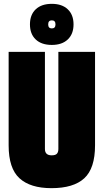

<svg xmlns="http://www.w3.org/2000/svg" viewBox="-20 -970 539 1000"><path d="M25 -213V-700H214V-194Q214 -161 249 -161Q269 -161 276.5 -169.5Q284 -178 284 -194V-700H475V-213Q475 -93 419 -41.5Q363 10 248 10Q138 10 81.5 -41.5Q25 -93 25 -213ZM250 -736Q196 -736 166 -764.5Q136 -793 136 -843Q136 -893 166 -921.5Q196 -950 250 -950Q303 -950 333 -921.5Q363 -893 363 -843Q363 -793 333 -764.5Q303 -736 250 -736ZM250 -822Q269 -822 269 -843Q269 -864 250 -864Q231 -864 231 -843Q231 -822 250 -822Z"/></svg>

Font: Georama Condensed Black
Style: Regular
Weight: 900
Width: 3
Designer: Jean-Baptiste Levee
Foundry: Production Type
Version: Version 1.000